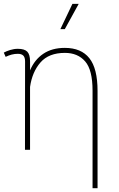

<svg xmlns="http://www.w3.org/2000/svg" viewBox="-22 -791 627 1014"><path d="M466.8 203.1V-312Q466.8 -421.9 427.7 -466.8Q388.7 -511.7 320.8 -511.7Q235.8 -511.7 191.9 -461.4Q147.9 -411.1 136.7 -332V0H109.9L110.4 -466.3Q110.4 -488.3 100.8 -497.6Q91.3 -506.8 72.3 -506.8Q55.2 -506.8 39.6 -502.7Q23.9 -498.5 7.8 -490.7L-2 -513.2Q11.2 -520.5 31.5 -526.9Q51.8 -533.2 72.3 -533.2Q107.4 -533.2 122.1 -518.1Q136.7 -502.9 136.7 -466.8V-419.4Q160.6 -476.1 206.8 -507.1Q252.9 -538.1 320.3 -538.1Q406.7 -538.1 450 -483.6Q493.2 -429.2 493.2 -311V203.1ZM296.9 -637.2 360.4 -770.5H393.6L320.3 -637.2Z"/></svg>

Font: Roboto Slab Thin
Style: Regular
Weight: 100
Designer: Google
Version: Version 2.000; ttfautohint (v1.8.1.43-b0c9)